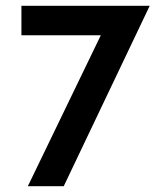

<svg xmlns="http://www.w3.org/2000/svg" viewBox="-20 -645 561 665"><path d="M76.4 0 329.2 -522.9H54.2V-625H498.6L200.7 0Z"/></svg>

Font: Afacad SemiBold
Style: Regular
Weight: 600
Designer: Kristian Moeller
Foundry: Dicotype
Version: Version 1.000